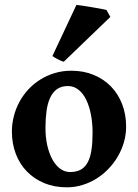

<svg xmlns="http://www.w3.org/2000/svg" viewBox="-20 -762 572 796"><path d="M363.8 -212.4Q363.8 -251 357.2 -285.9Q350.6 -320.8 337.9 -347.4Q325.2 -374 305.9 -389.6Q286.6 -405.3 261.7 -405.3Q233.9 -405.3 215.8 -392.1Q197.8 -378.9 187.3 -355.5Q176.8 -332 172.6 -300Q168.5 -268.1 168.5 -231Q168.5 -192.4 176 -159.2Q183.6 -126 197 -101.3Q210.4 -76.7 229.2 -62.7Q248 -48.8 270.5 -48.8Q297.9 -48.8 315.9 -59.3Q334 -69.8 344.5 -90.6Q355 -111.3 359.4 -141.8Q363.8 -172.4 363.8 -212.4ZM502.9 -236.8Q502.9 -204.1 493.9 -172.9Q484.9 -141.6 468.8 -113.8Q452.6 -85.9 429.9 -62.3Q407.2 -38.6 379.9 -21.5Q352.5 -4.4 321.3 5.1Q290 14.6 256.8 14.6Q205.1 14.6 163.1 -2.9Q121.1 -20.5 91.3 -51.3Q61.5 -82 45.4 -124.5Q29.3 -167 29.3 -216.8Q29.3 -249 37.4 -280.3Q45.4 -311.5 60.5 -339.6Q75.7 -367.7 97.7 -391.4Q119.6 -415 147 -432.1Q174.3 -449.2 206.8 -459Q239.3 -468.8 275.9 -468.8Q327.1 -468.8 369.1 -451.2Q411.1 -433.6 440.9 -402.6Q470.7 -371.6 486.8 -329.1Q502.9 -286.6 502.9 -236.8ZM244.6 -506.3Q240.2 -506.8 233.4 -509.8Q226.6 -512.7 219.5 -516.4Q212.4 -520 206.3 -523.7Q200.2 -527.3 197.3 -529.8L296.9 -741.7Q300.8 -741.2 310.3 -740Q319.8 -738.8 332.5 -736.8Q345.2 -734.9 359.4 -732.4Q373.5 -730 386 -727.8Q398.4 -725.6 408.2 -723.6Q418 -721.7 421.4 -720.7L437.5 -691.9Z"/></svg>

Font: Gentium Book Basic
Style: Bold
Weight: 700
Designer: J. Victor Gaultney and Annie Olsen
Foundry: SIL International
Version: Version 1.102; 2013; Maintenance release